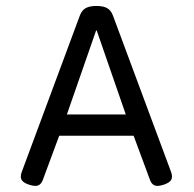

<svg xmlns="http://www.w3.org/2000/svg" viewBox="-20 -610 640 635"><path d="M548.8 -25.9Q548.8 -16.6 542.2 -10.3Q535.6 -3.9 521 1Q508.3 4.9 501.5 4.9Q491.7 4.9 485.4 -0.5Q479 -5.9 475.1 -17.6L421.9 -161.1H175.8L122.6 -17.6Q118.7 -5.9 112.3 -0.5Q106 4.9 96.2 4.9Q89.4 4.9 76.7 1Q62 -3.9 55.4 -10.3Q48.8 -16.6 48.8 -25.9Q48.8 -32.2 51.8 -41L244.1 -558.6Q250.5 -575.7 263.2 -583Q275.9 -590.3 298.8 -590.3Q321.8 -590.3 334.5 -583Q347.2 -575.7 353.5 -558.6L545.9 -41Q548.8 -32.2 548.8 -25.9ZM201.2 -231.4H396L299.8 -509.3H297.9Z"/></svg>

Font: Courier Prime Sans
Style: Regular
Weight: 400
Designer: Alan Dague-Greene
Foundry: Quote-Unquote Apps
Version: Version 3.020